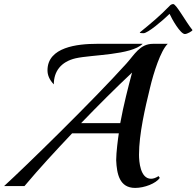

<svg xmlns="http://www.w3.org/2000/svg" viewBox="-68 -913 964 942"><path d="M466 -698C449 -698 429 -698 408 -698C312 -698 165 -682 165 -568C165 -545 174 -522 196 -499C196 -563 231 -610 303 -627C383 -645 575 -642 632 -698ZM683 -698C618 -698 592 -645 552 -601C389 -420 55 -94 -48 0H52C125 -87 201 -169 286 -259H515C511 -234 502 -165 502 -127C505 -60 518 9 595 9C641 9 697 -13 716 -40L710 -49C696 -40 684 -36 673 -36C620 -36 614 -121 614 -154C614 -255 644 -384 668 -482C685 -554 720 -665 755 -698ZM580 -557C562 -490 538 -397 522 -309H330C413 -395 498 -480 580 -557ZM876 -766C844 -805 797 -893 782 -893C777 -893 770 -891 764 -884C718 -836 671 -797 618 -754C618 -754 618 -753 618 -753C618 -751 627 -750 636 -750C657 -750 729 -811 764 -845C775 -820 817 -746 839 -746C851 -746 876 -761 876 -765C876 -766 876 -766 876 -766Z"/></svg>

Font: Playball
Style: Regular
Weight: 400
Designer: Robert E. Leuschke
Foundry: Robert E. Leuschke
Version: Version 1.001